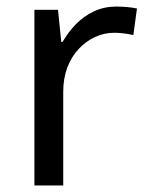

<svg xmlns="http://www.w3.org/2000/svg" viewBox="-20 -566 453 586"><path d="M335 -546Q350 -546 367.5 -544.5Q385 -543 398 -540L387 -459Q374 -462 358.5 -464Q343 -466 329 -466Q298 -466 270 -453Q242 -440 220 -416.5Q198 -393 185.5 -360Q173 -327 173 -286V0H85V-536H157L167 -438H171Q188 -468 212 -492.5Q236 -517 267 -531.5Q298 -546 335 -546Z"/></svg>

Font: Noto Sans Ambassadori
Style: Regular
Weight: 400
Designer: Monotype Design Team
Foundry: Monotype Imaging Inc.
Version: Version 2.013